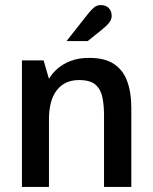

<svg xmlns="http://www.w3.org/2000/svg" viewBox="-20 -733 599 753"><path d="M66 0V-496H151L172 -424Q185 -446 206.5 -464.5Q228 -483 258.5 -494.5Q289 -506 330 -506Q391 -506 427 -482Q463 -458 479 -414Q495 -370 495 -310V0H388V-281Q388 -318 382 -349.5Q376 -381 355.5 -400Q335 -419 290 -419Q234 -419 203 -379.5Q172 -340 172 -264V0ZM241 -572 327 -681Q341 -698 351 -705.5Q361 -713 376 -713Q395 -713 406.5 -701.5Q418 -690 418 -671Q418 -658 409.5 -646Q401 -634 379 -616L324 -572Z"/></svg>

Font: Atkinson Hyperlegible Next Medium
Style: Regular
Weight: 500
Designer: Elliott Scott, Megan Eiswerth, Linus Boman, Theodore Petrosky, Letters from Sweden
Foundry: Applied Design Works, Letters from Sweden
Version: Version 2.001